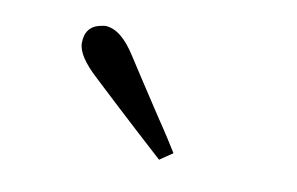

<svg xmlns="http://www.w3.org/2000/svg" viewBox="-38 -858 500 323"><g transform="rotate(10 212.0 -697.0)"><path d="M248 -594 270 -609C262 -622 250 -641 233 -666C206 -707 186 -738 173 -758C156 -785 139 -799 121 -800C119 -800 117 -800 114 -799C95 -796 86 -784 86 -765C86 -750 98 -732 121 -711C184 -652 227 -613 248 -594Z"/></g></svg>

Font: Noto Serif Tangut
Style: Regular
Weight: 400
Designer: YANG Xicheng
Foundry: Liu Zhao Studio
Version: Version 2.169